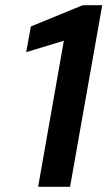

<svg xmlns="http://www.w3.org/2000/svg" viewBox="-20 -720 414 740"><path d="M127 0 226 -563 81 -519 99 -618 299 -700H374L250 0Z"/></svg>

Font: DM Sans 11pt SemiBold
Style: Italic
Weight: 600
Italic angle: -10°
Version: Version 4.004;gftools[0.9.30]